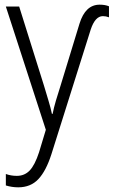

<svg xmlns="http://www.w3.org/2000/svg" viewBox="-20 -560 486 821"><path d="M406 -540Q345 -540 320 -459L239 -194Q228 -160 219 -129.5Q210 -99 205 -73H202Q197 -98 187.5 -129Q178 -160 168 -194L62 -532H5L176 -5L147 91Q129 146 107 169Q85 192 52 192Q27 192 5 184V233Q31 241 58 241Q111 241 144 206Q177 171 200 99L368 -434Q387 -491 420 -491Q433 -491 446 -486V-533Q430 -540 406 -540Z"/></svg>

Font: Noto Sans UI SemiCondensed Light
Style: Regular
Weight: 300
Width: 4
Designer: Monotype Design Team
Foundry: Monotype Imaging Inc.
Version: Version 1.901